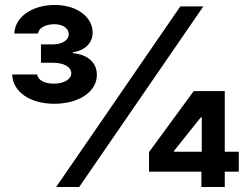

<svg xmlns="http://www.w3.org/2000/svg" viewBox="-20 -753 1005 773"><path d="M206 0H298.7L798.7 -727.3H706ZM29.1 -453.1C30.9 -385.7 97.7 -335.2 198.9 -335.2C296.9 -335.2 370 -383.5 370 -451.3C370 -499.3 335.9 -533 273.1 -539.1V-542.6C320.7 -549 353 -579.2 353 -621.4C353 -683.2 291.9 -733 200.6 -733C110.1 -733 40.1 -685.4 37.6 -617.9H133.2C134.9 -640.3 164.1 -655.5 198.2 -655.5C234.4 -655.5 256.7 -638.5 256.7 -615.1C256.7 -590.6 229.8 -574.2 191.4 -574.2H144.9V-500.4H191.4C239.3 -500.4 267 -482.6 267 -458.1C267 -432.9 236.5 -416.2 196.4 -416.2C159.8 -416.2 131.7 -430.8 130 -453.1ZM579.9 -61.8H790.8V0H884.9V-61.8H941.4V-142H884.9V-386.4H759.9L579.9 -140.6ZM680.4 -142V-145.2L788.4 -280.5H792.3V-142Z"/></svg>

Font: Margiela Sans
Style: Bold
Weight: 700
Designer: Stefan Endress, Andreas Faust
Version: Version 1.100;FEAKit 1.0